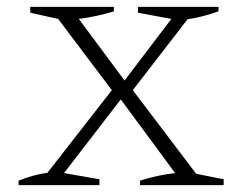

<svg xmlns="http://www.w3.org/2000/svg" viewBox="-20 -538 709 558"><path d="M34 0V-13Q76 -30 118 -36L305 -276L149 -483L68 -501V-518H311V-505Q262 -490 209 -483L342 -304L478 -483L381 -501V-518H615V-505Q571 -489 525 -482L366 -276L550 -33L630 -17V0H387V-13Q436 -29 489 -35L331 -249L166 -35L269 -17V0Z"/></svg>

Font: Piazzolla SC ExtraLight
Style: Regular
Weight: 200
Designer: Juan Pablo del Peral
Foundry: Huerta Tipografica
Version: Version 1.330